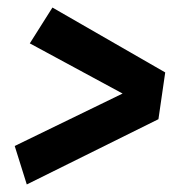

<svg xmlns="http://www.w3.org/2000/svg" viewBox="-20 -587 467 509"><path d="M119 -567 418 -395 400 -271 51 -98 19 -200 305 -339 59 -472Z"/></svg>

Font: Fira Sans Extra Condensed SemiBold
Style: Italic
Weight: 600
Width: 3
Italic angle: -8°
Designer: Carrois Corporate & Edenspiekermann AG
Foundry: Carrois Corporate GbR & Edenspiekermann AG
Version: Version 4.203